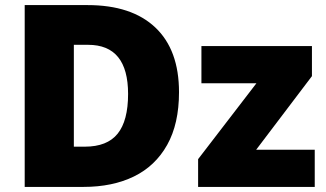

<svg xmlns="http://www.w3.org/2000/svg" viewBox="-20 -734 1281 754"><path d="M683 -372Q683 -248 636.5 -165Q590 -82 506 -41Q422 0 308 0H77V-714H324Q497 -714 590 -626Q683 -538 683 -372ZM483 -365Q483 -558 326 -558H270V-158H313Q401 -158 442 -209Q483 -260 483 -365ZM1216 0H758V-109L987 -407H771V-553H1205V-435L986 -146H1216Z"/></svg>

Font: Noto Sans Black
Style: Regular
Weight: 900
Designer: Monotype Design Team
Foundry: Monotype Imaging Inc.
Version: Version 2.007